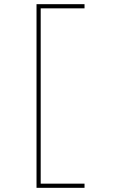

<svg xmlns="http://www.w3.org/2000/svg" viewBox="-20 -790 540 920"><path d="M155 110V-770H385V-750H175V90H385V110Z"/></svg>

Font: M PLUS Code Latin Thin
Style: Regular
Weight: 250
Designer: Coji Morishita
Foundry: UNDERFOREST DESIGN
Version: Version 1.002; ttfautohint (v1.8.3)